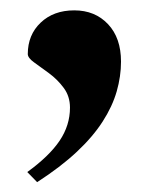

<svg xmlns="http://www.w3.org/2000/svg" viewBox="-20 -188 300 380"><path d="M34 152.5Q77.5 121 98 90.5Q118.5 60 118.5 25Q118.5 2.5 106 -14.2Q93.5 -31 76.8 -43.2Q60 -55.5 47.5 -64.5Q35 -73.5 35 -81Q35 -119 60.5 -143.2Q86 -167.5 127 -167.5Q168 -167.5 193.8 -140.2Q219.5 -113 219.5 -66Q219.5 -37 211 -7.2Q202.5 22.5 183.2 52.5Q164 82.5 132 112.5Q100 142.5 53.5 172.5Z"/></svg>

Font: Newsreader 60pt
Style: Bold
Weight: 700
Designer: Hugues Gentile
Foundry: Production Type
Version: Version 1.003